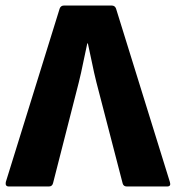

<svg xmlns="http://www.w3.org/2000/svg" viewBox="-23 -675 636 695"><path d="M9 0Q-5 0 -2 -16L193 -644Q197 -655 209 -655H381Q393 -655 397 -644L592 -16Q597 0 582 0H436Q424 0 421 -11L326 -377Q317 -413 310 -448Q303 -483 295 -518H293Q285 -483 278 -447.5Q271 -412 262 -376L169 -12Q166 0 154 0Z"/></svg>

Font: Sofia Sans Semi Condensed Black
Style: Regular
Weight: 900
Designer: Botio Nikoltchev, Ani Petrova
Foundry: lettersoup
Version: Version 4.100; ttfautohint (v1.8.4.7-5d5b)